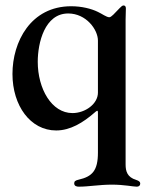

<svg xmlns="http://www.w3.org/2000/svg" viewBox="-20 -469 542 707"><path d="M483.7 218.4C491.1 218.4 496.4 214.5 496.4 207C496.4 201 492.5 197.1 481.5 193.5C448.5 183.6 442.5 161.6 442.5 136.4V-397C442.8 -419.7 443.5 -432.2 443.5 -437.9C443.5 -443.9 441.4 -448.9 435 -448.9C430.4 -448.9 426.5 -445 420.8 -439.3C401.6 -419.4 389.9 -405.5 382.5 -405.5C372.2 -405.5 354.8 -418.7 340.6 -425.1C316.4 -437.1 280.5 -446 242.2 -446C93 -446 25.9 -315 25.9 -196.7C25.9 -79.9 92 11.4 186.8 11.4C238.3 11.4 285.5 -16.7 330.3 -56.1L332.4 -57.9C338.8 -62.9 340.6 -62.1 340.6 -54V93C340.6 159.4 319.6 181.1 269.9 192.5C257.8 195.3 253.2 198.5 253.2 206C253.2 216.6 262.8 218.4 270.2 218.4C306.5 218.4 345.5 210.9 392.4 210.9C436.8 210.9 470.2 218.4 483.7 218.4ZM119 -241.5C119 -311.1 144.5 -419.4 231.2 -419.4C297.2 -419.4 340.6 -360.1 340.6 -319.6V-127.8C340.6 -86.6 294 -52.6 246.8 -52.6C170.1 -52.6 119 -142 119 -241.5Z"/></svg>

Font: Margiela Serif Medium
Style: Regular
Weight: 500
Designer: Andreas Faust, Stefan Endress
Version: Version 1.002;FEAKit 1.0